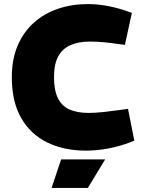

<svg xmlns="http://www.w3.org/2000/svg" viewBox="-20 -730 698 942"><path d="M402 9Q295 9 213 -30.5Q131 -70 84.5 -150Q38 -230 38 -351Q38 -439 66.5 -506Q95 -573 146 -618.5Q197 -664 264.5 -687Q332 -710 410 -710Q464 -710 517 -699Q570 -688 618 -670L627 -667L593 -510L568 -513Q528 -519 492.5 -522.5Q457 -526 421 -526Q365 -526 325.5 -508.5Q286 -491 265.5 -453Q245 -415 245 -352Q245 -287 264 -248.5Q283 -210 320.5 -193Q358 -176 415 -176Q446 -176 483.5 -180Q521 -184 565 -190L608 -196L639 -40L622 -33Q571 -13 513.5 -2Q456 9 402 9ZM233 192 280 52H496L411 192Z"/></svg>

Font: REM Medium ExtraBold
Style: Regular
Weight: 800
Version: Version 1.005;gftools[0.9.28]